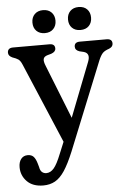

<svg xmlns="http://www.w3.org/2000/svg" viewBox="-58 -667 637 949"><g transform="rotate(-5 260.0 -192.0)"><path d="M212.5 90.5 236.5 32.5 68.5 -364Q60 -384.5 50 -391.5Q40 -398.5 20.5 -405Q1 -414 1 -429.5Q1 -453.5 28.5 -453.5H209.5Q236 -453.5 236 -430.5Q236 -414 213.5 -406L195.5 -401Q177.5 -396 174.5 -383.8Q171.5 -371.5 181.5 -348L287 -82L391.5 -350Q408 -391.5 375 -401L354 -406Q332.5 -413 332.5 -430.5Q332.5 -453.5 360 -453.5H492.5Q520 -453.5 520 -430.5Q520 -423 516 -417Q512 -411 501 -406Q479.5 -399 469.2 -388.8Q459 -378.5 448.5 -354L271 85Q247 143 224.8 176.8Q202.5 210.5 177 224.8Q151.5 239 118.5 239Q66.5 239 37.8 209.8Q9 180.5 9 139Q9 113.5 21 98.2Q33 83 54 83Q73 83 83.2 94.2Q93.5 105.5 100 128.5L105 146Q108 164 117 171.8Q126 179.5 138.5 179.5Q159 179.5 175.8 160.2Q192.5 141 212.5 90.5ZM192 -510.5Q165.5 -510.5 150 -526Q134.5 -541.5 134.5 -567.5Q134.5 -593 150 -608.8Q165.5 -624.5 192 -624.5Q218 -624.5 233.5 -608.8Q249 -593 249 -567.5Q249 -542 233.5 -526.2Q218 -510.5 192 -510.5ZM368 -510.5Q342 -510.5 326.5 -526Q311 -541.5 311 -567.5Q311 -593 326.5 -608.8Q342 -624.5 368 -624.5Q395 -624.5 410.2 -608.8Q425.5 -593 425.5 -567.5Q425.5 -542 410.2 -526.2Q395 -510.5 368 -510.5Z"/></g></svg>

Font: Fraunces 72pt S100
Style: Regular
Weight: 400
Version: Version 1.000; ttfautohint (v1.8.3)